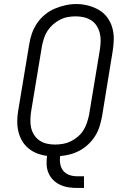

<svg xmlns="http://www.w3.org/2000/svg" viewBox="-20 -766 640 951"><path d="M361 165Q339 165 317.5 161.5Q296 158 277 149Q258 140 243.5 125.5Q229 111 220.5 91.5Q212 72 211 50Q210 28 213 6Q187 3 163 -6.5Q139 -16 120 -32Q101 -48 88.5 -70Q76 -92 70.5 -117Q65 -142 65.5 -169Q66 -196 71 -223L125 -548Q129 -575 138.5 -601.5Q148 -628 164 -651.5Q180 -675 202.5 -693.5Q225 -712 251 -723Q277 -734 304 -740Q331 -746 358 -746Q388 -746 416.5 -738.5Q445 -731 469.5 -717Q494 -703 511 -680Q528 -657 536 -629.5Q544 -602 543.5 -572Q543 -542 538 -512L485 -187Q480 -162 472.5 -138Q465 -114 451 -92Q437 -70 417.5 -51.5Q398 -33 375 -20.5Q352 -8 327.5 -1.5Q303 5 278 7Q275 27 278.5 46.5Q282 66 293.5 80Q305 94 323 100.5Q341 107 361 107H396V165ZM252 -50Q272 -50 292 -53.5Q312 -57 330.5 -66Q349 -75 365.5 -89Q382 -103 393 -120.5Q404 -138 410.5 -157.5Q417 -177 421 -196L475 -522Q478 -542 478.5 -563Q479 -584 474 -603Q469 -622 458.5 -638.5Q448 -655 431.5 -665.5Q415 -676 395.5 -680.5Q376 -685 355 -685Q335 -685 315.5 -681.5Q296 -678 277.5 -668.5Q259 -659 243 -645Q227 -631 215.5 -613.5Q204 -596 198 -577Q192 -558 188 -539L134 -213Q131 -193 130.5 -172Q130 -151 134.5 -132Q139 -113 149.5 -97Q160 -81 176 -70Q192 -59 212 -54.5Q232 -50 252 -50Z"/></svg>

Font: Iosevka Etoile Light Oblique
Style: Regular
Weight: 300
Italic angle: -9°
Designer: Belleve Invis
Foundry: Belleve Invis
Version: Version 15.5.2; ttfautohint (v1.8.4)